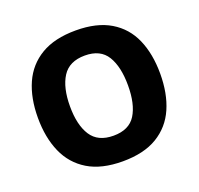

<svg xmlns="http://www.w3.org/2000/svg" viewBox="-127 -864 1049 1014"><g transform="rotate(-20 397.0 -357.5)"><path d="M740 -358Q740 -247 704 -164.5Q668 -82 592 -36Q516 10 397 10Q278 10 202 -36Q126 -82 89.5 -165Q53 -248 53 -359Q53 -470 89.5 -552Q126 -634 202.5 -679.5Q279 -725 398 -725Q516 -725 592 -679.5Q668 -634 704 -551.5Q740 -469 740 -358ZM233 -358Q233 -253 271.5 -193.5Q310 -134 397 -134Q485 -134 522 -193.5Q559 -253 559 -358Q559 -463 522 -523.5Q485 -584 398 -584Q310 -584 271.5 -523.5Q233 -463 233 -358Z"/></g></svg>

Font: Noto Sans Cherokee ExtraBold
Style: Regular
Weight: 800
Designer: Monotype Design Team
Foundry: Monotype Imaging Inc.
Version: Version 2.001; ttfautohint (v1.8.4.7-5d5b)